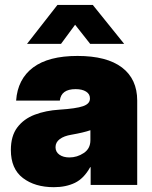

<svg xmlns="http://www.w3.org/2000/svg" viewBox="-20 -756 623 785"><path d="M200.2 9.3Q122.6 9.3 73.5 -28.3Q24.4 -65.9 24.4 -142.6Q24.4 -200.2 50.8 -235.1Q77.1 -270 122.1 -287.1Q167 -304.2 222.7 -307.6Q291 -312 319.3 -321.8Q347.7 -331.5 347.7 -352.5V-354.5Q347.7 -371.6 331.8 -381.6Q315.9 -391.6 289.1 -391.6Q230 -391.6 224.6 -344.7H45.9Q52.2 -432.6 115.2 -480Q178.2 -527.3 296.9 -527.3Q416.5 -527.3 478.8 -480Q541 -432.6 541 -344.7V0H350.6V-72.3H348.6Q323.2 -26.4 286.4 -8.5Q249.5 9.3 200.2 9.3ZM263.7 -112.3Q295.4 -112.3 322.5 -130.4Q349.6 -148.4 349.6 -182.6V-223.6Q321.8 -213.9 271.5 -205.1Q241.7 -200.2 224.4 -187.3Q207 -174.3 207 -154.3Q207 -134.8 222.9 -123.5Q238.8 -112.3 263.7 -112.3ZM229.5 -576.7H90.8V-577.1L214.8 -735.8H359.4L487.3 -577.1V-576.7H348.6L287.1 -654.8Z"/></svg>

Font: Inter Display Black
Style: Regular
Weight: 900
Designer: Rasmus Andersson
Foundry: rsms
Version: Version 4.000;git-a52131595